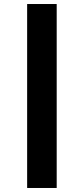

<svg xmlns="http://www.w3.org/2000/svg" viewBox="-20 -830 416 955"><path d="M262 -810V105H115V-810Z"/></svg>

Font: Fira Sans
Style: Bold
Weight: 700
Designer: bBox Type GmbH & Carrois Corporate GbR & Edenspiekermann AG
Foundry: bBox Type GmbH & Carrois Corporate GbR & Edenspiekermann AG
Version: Version 4.301;PS 004.301;hotconv 1.0.88;makeotf.lib2.5.64775